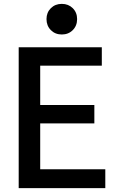

<svg xmlns="http://www.w3.org/2000/svg" viewBox="-20 -971 640 991"><path d="M76.5 0V-727H505.5V-632H137.5L187.5 -678.5V-394.5L137.5 -429H467V-334H160L187.5 -373V-39L137.5 -97.5H523.5V0ZM299 -793Q265 -793 242.5 -815.5Q220 -838 220 -872.5Q220 -906.5 242.5 -928.8Q265 -951 299 -951Q333 -951 355.5 -928.8Q378 -906.5 378 -872.5Q378 -838 355.5 -815.5Q333 -793 299 -793Z"/></svg>

Font: Spline Sans Mono Medium
Style: Regular
Weight: 500
Monospace: yes
Version: Version 1.004